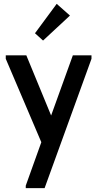

<svg xmlns="http://www.w3.org/2000/svg" viewBox="-20 -739 506 999"><path d="M114 227 195 1 10 -433V-451H117L246 -138L359 -451H456V-433L212 240H114ZM344 -658 204 -528 162 -566 275 -719Z"/></svg>

Font: Tilda Sans Semibold
Style: Regular
Weight: 600
Designer: ParaType Ltd
Foundry: ParaType Ltd
Version: Version 1.009